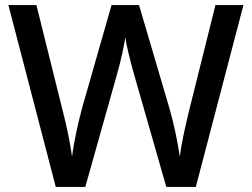

<svg xmlns="http://www.w3.org/2000/svg" viewBox="-20 -734 990 754"><path d="M936 -714H826L721 -293C707 -235 692 -168 686 -119C679 -170 663 -249 645 -310L526 -714H418L303 -312C287 -253 270 -176 263 -119C256 -168 243 -235 228 -292L123 -714H13L199 0H315L438 -437C454 -491 469 -563 472 -587C475 -563 492 -491 507 -440L633 0H749Z"/></svg>

Font: Noto Sans Lao UI Med
Style: Regular
Weight: 500
Designer: Monotype Design Team
Foundry: Monotype Imaging Inc.
Version: Version 2.000